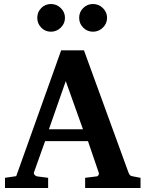

<svg xmlns="http://www.w3.org/2000/svg" viewBox="-20 -938 726 958"><path d="M681.2 0H404.8V-50.8L463.9 -58.1Q468.3 -59.1 471.7 -64.7Q475.1 -70.3 473.1 -75.2L418.9 -233.9H205.1L149.9 -79.1Q147 -72.3 152.6 -65.7Q158.2 -59.1 164.1 -58.1L220.2 -50.8V0H4.9V-50.8L61 -59.1L285.2 -687H398.9L621.1 -77.1Q625 -67.4 628.9 -63.7Q632.8 -60.1 643.1 -58.1L681.2 -50.8ZM394 -293 308.1 -533.2 224.1 -293ZM443.8 -779.8Q415.5 -779.8 395.3 -800Q375 -820.3 375 -849.1Q375 -877.9 395 -897.9Q415 -918 443.8 -918Q472.7 -918 493.4 -897.7Q514.2 -877.4 514.2 -849.1Q514.2 -820.8 493.4 -800.3Q472.7 -779.8 443.8 -779.8ZM233.9 -779.8Q205.6 -779.8 185.8 -800Q166 -820.3 166 -849.1Q166 -877.9 185.8 -897.9Q205.6 -918 233.9 -918Q262.7 -918 283.4 -897.7Q304.2 -877.4 304.2 -849.1Q304.2 -820.8 283.4 -800.3Q262.7 -779.8 233.9 -779.8Z"/></svg>

Font: Veleka
Style: Bold
Weight: 700
Designer: Stefan Peev, Context Ltd, 2016; SIL International, 1997-2014.
Foundry: Stefan Peev, Context Ltd, 2016
Version: Version 1.000